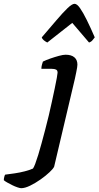

<svg xmlns="http://www.w3.org/2000/svg" viewBox="-164 -787 517 1007"><path d="M-53 200Q-59 200 -72.5 195.5Q-86 191 -100 184Q-114 177 -126.5 170Q-139 163 -144 158Q-144 150 -141.5 140.5Q-139 131 -137 129Q-113 126 -86 122Q-59 118 -34 111.5Q-9 105 9 97Q14 90 21 71.5Q28 53 36.5 25.5Q45 -2 54 -35.5Q63 -69 73 -106.5Q83 -144 92 -182Q100 -216 108 -253Q116 -290 123 -323Q130 -356 134 -378.5Q138 -401 138 -406Q138 -418 130 -422Q122 -426 108 -426H53Q53 -437 56 -447.5Q59 -458 61 -464Q77 -472 100 -480Q123 -488 145 -494Q167 -500 180 -500Q210 -500 226 -486.5Q242 -473 242 -448Q242 -443 240.5 -433Q239 -423 236 -408.5Q233 -394 229 -375L120 87Q116 97 96 116Q76 135 49 154Q22 173 -5.5 186.5Q-33 200 -53 200ZM84 -564Q74 -569 65.5 -576Q57 -583 55 -591Q98 -641 132 -681Q166 -721 190 -744Q214 -767 227 -767Q240 -767 256 -744Q272 -721 291.5 -681.5Q311 -642 333 -591Q328 -585 321.5 -576.5Q315 -568 303 -564L215 -667Z"/></svg>

Font: Texturina 12pt SemiBold
Style: Italic
Weight: 600
Italic angle: -11°
Version: Version 1.002